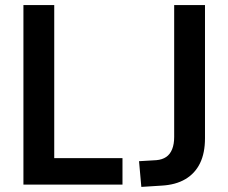

<svg xmlns="http://www.w3.org/2000/svg" viewBox="-20 -725 897 754"><path d="M72 0V-705H193V-104H461V0ZM535 9 526 -92 594 -96Q617 -98 632.5 -108.5Q648 -119 656 -139Q664 -159 664 -187V-705H785V-182Q785 -124 765.5 -84Q746 -44 708 -21.5Q670 1 614 4Z"/></svg>

Font: Nunito Sans 10pt Condensed
Style: Bold
Weight: 700
Width: 3
Designer: Vernon Adams
Foundry: Vernon Adams
Version: Version 3.101;gftools[0.9.27]